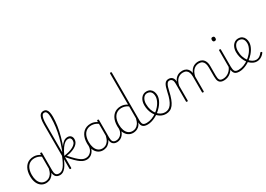

<svg xmlns="http://www.w3.org/2000/svg" viewBox="7 -2317 4857 3501"><g transform="rotate(-30 2436.0 -566.5)"><path d="M268 17Q213 17 169 -13Q125 -43 100 -100.5Q75 -158 75 -239Q75 -288 84.5 -330.5Q94 -373 113 -407.5Q132 -442 160 -467Q188 -492 225 -505.5Q262 -519 308 -519Q345 -519 378.5 -508Q412 -497 448 -474V-436Q409 -464 374.5 -474.5Q340 -485 305 -485Q270 -485 240.5 -474.5Q211 -464 187.5 -444Q164 -424 148 -394.5Q132 -365 123.5 -327Q115 -289 115 -243Q115 -178 133 -127Q151 -76 187 -47Q223 -18 276 -18Q309 -18 341.5 -33.5Q374 -49 400.5 -86Q427 -123 442 -188L462 -154Q442 -82 408 -45Q374 -8 337 4.5Q300 17 268 17ZM566 17Q533 17 509 7Q485 -3 470.5 -22Q456 -41 449 -68Q442 -95 442 -128V-500Q442 -508 446.5 -511.5Q451 -515 461 -515Q470 -515 474 -511.5Q478 -508 478 -500V-129Q478 -74 496.5 -46Q515 -18 566 -18Q572 -18 576 -12.5Q580 -7 580 -0.5Q580 6 577 11.5Q574 17 566 17Z M562 17Q553 17 548 11.5Q543 6 543 -0.5Q543 -7 548 -12.5Q553 -18 562 -18Q591 -18 616 -31.5Q641 -45 665 -75Q689 -105 714 -154Q739 -203 768 -274Q772 -283 778.5 -282.5Q785 -282 789.5 -275.5Q794 -269 790 -259Q763 -188 736.5 -136Q710 -84 682.5 -50Q655 -16 625.5 0.5Q596 17 562 17Z M783 15Q774 15 770 11.5Q766 8 766 0V-925Q766 -1002 778 -1052Q790 -1102 815 -1126Q840 -1150 877 -1150Q916 -1150 938.5 -1128.5Q961 -1107 970.5 -1066.5Q980 -1026 980 -971Q980 -927 976 -880Q972 -833 965 -783Q958 -733 946.5 -681.5Q935 -630 921 -577.5Q907 -525 889.5 -472.5Q872 -420 851.5 -369Q831 -318 807 -268L788 -289Q809 -337 827.5 -386.5Q846 -436 862 -486.5Q878 -537 890.5 -586.5Q903 -636 912.5 -686Q922 -736 928.5 -784.5Q935 -833 938 -880Q941 -927 941 -971Q941 -1014 936 -1046.5Q931 -1079 917 -1097Q903 -1115 877 -1115Q851 -1115 835 -1093.5Q819 -1072 810.5 -1026.5Q802 -981 802 -911V0Q802 8 797.5 11.5Q793 15 783 15ZM1130 17Q1100 17 1070 8.5Q1040 0 1003.5 -24.5Q967 -49 918 -97Q869 -145 802 -224H796V-249Q856 -257 907 -271Q958 -285 996.5 -306Q1035 -327 1056 -354.5Q1077 -382 1077 -416Q1077 -448 1061 -465.5Q1045 -483 1013 -483Q982 -483 948.5 -461.5Q915 -440 878.5 -388.5Q842 -337 801 -248L795 -286Q825 -346 858.5 -399Q892 -452 932 -485Q972 -518 1023 -518Q1064 -518 1090 -492Q1116 -466 1116 -420Q1116 -383 1098.5 -354Q1081 -325 1052 -303Q1023 -281 987 -265.5Q951 -250 914 -240.5Q877 -231 844 -227Q907 -155 951.5 -113Q996 -71 1027.5 -50.5Q1059 -30 1083 -24Q1107 -18 1130 -18Q1140 -18 1145 -12.5Q1150 -7 1150 -0.5Q1150 6 1145 11.5Q1140 17 1130 17Z M1126 17Q1117 17 1112 11.5Q1107 6 1107 -0.5Q1107 -7 1112 -12.5Q1117 -18 1126 -18Q1160 -18 1188 -32Q1216 -46 1236 -69.5Q1256 -93 1266.5 -123Q1277 -153 1277 -186Q1277 -196 1284 -199.5Q1291 -203 1297.5 -199.5Q1304 -196 1304 -186Q1304 -146 1291 -109.5Q1278 -73 1254.5 -44.5Q1231 -16 1198 0.5Q1165 17 1126 17Z M1467 17Q1412 17 1368 -13Q1324 -43 1299 -100.5Q1274 -158 1274 -239Q1274 -288 1283.5 -330.5Q1293 -373 1312 -407.5Q1331 -442 1359 -467Q1387 -492 1424 -505.5Q1461 -519 1507 -519Q1544 -519 1577.5 -508Q1611 -497 1647 -474V-436Q1608 -464 1573.5 -474.5Q1539 -485 1504 -485Q1469 -485 1439.5 -474.5Q1410 -464 1386.5 -444Q1363 -424 1347 -394.5Q1331 -365 1322.5 -327Q1314 -289 1314 -243Q1314 -178 1332 -127Q1350 -76 1386 -47Q1422 -18 1475 -18Q1508 -18 1540.5 -33.5Q1573 -49 1599.5 -86Q1626 -123 1641 -188L1661 -154Q1641 -82 1607 -45Q1573 -8 1536 4.5Q1499 17 1467 17ZM1765 17Q1732 17 1708 7Q1684 -3 1669.5 -22Q1655 -41 1648 -68Q1641 -95 1641 -128V-500Q1641 -508 1645.5 -511.5Q1650 -515 1660 -515Q1669 -515 1673 -511.5Q1677 -508 1677 -500V-129Q1677 -74 1695.5 -46Q1714 -18 1765 -18Q1771 -18 1775 -12.5Q1779 -7 1779 -0.5Q1779 6 1776 11.5Q1773 17 1765 17Z M1761 17Q1752 17 1747 11.5Q1742 6 1742 -0.5Q1742 -7 1747 -12.5Q1752 -18 1761 -18Q1795 -18 1823 -32Q1851 -46 1871 -69.5Q1891 -93 1901.5 -123Q1912 -153 1912 -186Q1912 -196 1919 -199.5Q1926 -203 1932.5 -199.5Q1939 -196 1939 -186Q1939 -146 1926 -109.5Q1913 -73 1889.5 -44.5Q1866 -16 1833 0.5Q1800 17 1761 17Z M2102 17Q2047 17 2003 -13Q1959 -43 1934 -100.5Q1909 -158 1909 -239Q1909 -288 1918.5 -330.5Q1928 -373 1947 -407.5Q1966 -442 1994 -467Q2022 -492 2059 -505.5Q2096 -519 2142 -519Q2177 -519 2209.5 -509Q2242 -499 2276 -478V-1131Q2276 -1139 2280.5 -1142.5Q2285 -1146 2295 -1146Q2304 -1146 2308 -1142.5Q2312 -1139 2312 -1131V-126Q2312 -65 2331 -41.5Q2350 -18 2406 -18Q2413 -18 2416.5 -12.5Q2420 -7 2420 -0.5Q2420 6 2416.5 11.5Q2413 17 2406 17Q2372 17 2347.5 9.5Q2323 2 2307.5 -13Q2292 -28 2284.5 -50Q2277 -72 2277 -100V-103Q2255 -53 2224.5 -27Q2194 -1 2162 8Q2130 17 2102 17ZM2110 -18Q2143 -18 2175.5 -33.5Q2208 -49 2234.5 -86Q2261 -123 2276 -188V-440Q2239 -466 2205.5 -475.5Q2172 -485 2139 -485Q2104 -485 2074.5 -474.5Q2045 -464 2021.5 -444Q1998 -424 1982 -394.5Q1966 -365 1957.5 -327Q1949 -289 1949 -243Q1949 -178 1967 -127Q1985 -76 2021 -47Q2057 -18 2110 -18Z M2406 17Q2397 17 2392 11.5Q2387 6 2387 -0.5Q2387 -7 2392 -12.5Q2397 -18 2406 -18Q2462 -18 2517.5 -39.5Q2573 -61 2620 -95Q2625 -98 2630 -96Q2635 -94 2639 -89Q2643 -84 2644 -78Q2645 -72 2640 -69Q2605 -44 2565.5 -24.5Q2526 -5 2485.5 6Q2445 17 2406 17Z M2623 -98Q2646 -115 2667 -134Q2688 -153 2706 -175Q2731 -204 2748.5 -235Q2766 -266 2776 -297Q2786 -328 2786 -358Q2786 -420 2757.5 -452.5Q2729 -485 2677 -485Q2668 -485 2663.5 -490Q2659 -495 2660 -502Q2661 -509 2666.5 -514Q2672 -519 2681 -519Q2732 -519 2763.5 -496.5Q2795 -474 2810 -437.5Q2825 -401 2825 -359Q2825 -325 2813.5 -290Q2802 -255 2781.5 -220.5Q2761 -186 2733 -154Q2714 -132 2691 -111Q2668 -90 2643 -71Z M2792 17Q2747 17 2707 0Q2667 -17 2634 -48Q2601 -79 2576.5 -121.5Q2552 -164 2539 -214.5Q2526 -265 2526 -321Q2526 -364 2537.5 -400.5Q2549 -437 2570 -463.5Q2591 -490 2619 -504.5Q2647 -519 2681 -519Q2690 -519 2694.5 -514Q2699 -509 2698 -502Q2697 -495 2691.5 -490Q2686 -485 2677 -485Q2658 -485 2640.5 -477Q2623 -469 2609.5 -454.5Q2596 -440 2586 -420Q2576 -400 2570.5 -375.5Q2565 -351 2565 -323Q2565 -253 2584 -196.5Q2603 -140 2635.5 -100Q2668 -60 2709 -39Q2750 -18 2794 -18Q2833 -18 2866 -34.5Q2899 -51 2925.5 -87Q2952 -123 2973.5 -179.5Q2995 -236 3011 -315Q3023 -371 3035.5 -409.5Q3048 -448 3063.5 -471Q3079 -494 3099.5 -504.5Q3120 -515 3147 -515Q3156 -515 3160.5 -510Q3165 -505 3164.5 -498Q3164 -491 3158.5 -486Q3153 -481 3144 -481Q3129 -481 3116 -472.5Q3103 -464 3091.5 -445Q3080 -426 3069.5 -395.5Q3059 -365 3050 -321Q3030 -229 3005.5 -164.5Q2981 -100 2950.5 -60Q2920 -20 2881 -1.5Q2842 17 2792 17Z M3236 15Q3227 15 3223 11.5Q3219 8 3219 0V-376Q3219 -431 3199.5 -456Q3180 -481 3145 -481Q3136 -481 3131.5 -486Q3127 -491 3127.5 -498Q3128 -505 3133 -510Q3138 -515 3147 -515Q3175 -515 3195 -506Q3215 -497 3228.5 -481Q3242 -465 3248.5 -443.5Q3255 -422 3255 -397V-394Q3271 -433 3293 -457.5Q3315 -482 3340 -495.5Q3365 -509 3390.5 -514Q3416 -519 3439 -519Q3482 -519 3516.5 -500Q3551 -481 3571.5 -440.5Q3592 -400 3592 -334V0Q3592 8 3587.5 11.5Q3583 15 3574 15Q3564 15 3560 11.5Q3556 8 3556 0V-326Q3556 -376 3543.5 -411Q3531 -446 3504.5 -465Q3478 -484 3434 -484Q3406 -484 3378.5 -475Q3351 -466 3326.5 -446Q3302 -426 3283.5 -392.5Q3265 -359 3255 -309V0Q3255 8 3250.5 11.5Q3246 15 3236 15ZM4014 17Q3976 17 3951.5 6Q3927 -5 3913.5 -25.5Q3900 -46 3895 -74Q3890 -102 3890 -136V-326Q3890 -376 3877.5 -411Q3865 -446 3839 -465Q3813 -484 3770 -484Q3742 -484 3715 -475Q3688 -466 3664 -446Q3640 -426 3621.5 -392.5Q3603 -359 3592 -309H3568Q3579 -374 3601.5 -415Q3624 -456 3653 -479Q3682 -502 3714 -510.5Q3746 -519 3775 -519Q3817 -519 3851 -500Q3885 -481 3905.5 -440.5Q3926 -400 3926 -334V-136Q3926 -75 3943 -46.5Q3960 -18 4014 -18Q4020 -18 4023.5 -12.5Q4027 -7 4027 -0.5Q4027 6 4024 11.5Q4021 17 4014 17Z M4010 17Q4001 17 3996 11.5Q3991 6 3991 -0.5Q3991 -7 3996 -12.5Q4001 -18 4010 -18Q4049 -18 4081 -30Q4113 -42 4138 -62Q4163 -82 4181 -106.5Q4199 -131 4208 -156Q4211 -165 4218.5 -165Q4226 -165 4231 -158.5Q4236 -152 4233 -143Q4224 -117 4205.5 -89Q4187 -61 4159.5 -37Q4132 -13 4094.5 2Q4057 17 4010 17Z M4338 17Q4298 17 4272 6Q4246 -5 4232.5 -25.5Q4219 -46 4213.5 -74Q4208 -102 4208 -136V-500Q4208 -508 4212.5 -511.5Q4217 -515 4225 -515Q4235 -515 4239.5 -511.5Q4244 -508 4244 -500V-136Q4244 -75 4262 -46.5Q4280 -18 4338 -18Q4345 -18 4348 -12.5Q4351 -7 4351 -0.5Q4351 6 4348 11.5Q4345 17 4338 17ZM4225 -690Q4206 -690 4197 -701Q4188 -712 4188 -733Q4188 -754 4197 -764.5Q4206 -775 4225 -775Q4244 -775 4253.5 -764.5Q4263 -754 4263 -733Q4263 -711 4253.5 -700.5Q4244 -690 4225 -690Z M4339 17Q4330 17 4325 11.5Q4320 6 4320 -0.5Q4320 -7 4325 -12.5Q4330 -18 4339 -18Q4395 -18 4450.5 -39.5Q4506 -61 4553 -95Q4558 -98 4563 -96Q4568 -94 4572 -89Q4576 -84 4577 -78Q4578 -72 4573 -69Q4538 -44 4498.5 -24.5Q4459 -5 4418.5 6Q4378 17 4339 17Z M4553 -95Q4577 -113 4598.5 -133Q4620 -153 4639 -175Q4664 -204 4681.5 -235Q4699 -266 4709 -297Q4719 -328 4719 -358Q4719 -420 4690.5 -452.5Q4662 -485 4610 -485Q4586 -485 4565.5 -473Q4545 -461 4530 -439Q4515 -417 4506.5 -387.5Q4498 -358 4498 -323Q4498 -252 4517.5 -195.5Q4537 -139 4568.5 -99Q4600 -59 4637.5 -37.5Q4675 -16 4710 -16Q4746 -16 4771.5 -30.5Q4797 -45 4814 -63.5Q4831 -82 4841 -94Q4846 -99 4851.5 -98.5Q4857 -98 4863 -94Q4868 -90 4871 -84.5Q4874 -79 4869 -73Q4858 -56 4835.5 -35Q4813 -14 4780.5 1.5Q4748 17 4706 17Q4668 17 4632 0Q4596 -17 4564.5 -48Q4533 -79 4509.5 -121.5Q4486 -164 4472.5 -214.5Q4459 -265 4459 -321Q4459 -355 4466.5 -385.5Q4474 -416 4487.5 -440.5Q4501 -465 4520.5 -482.5Q4540 -500 4563.5 -509.5Q4587 -519 4614 -519Q4665 -519 4696.5 -496.5Q4728 -474 4743 -437.5Q4758 -401 4758 -359Q4758 -325 4746.5 -290Q4735 -255 4714.5 -220.5Q4694 -186 4666 -154Q4646 -131 4621.5 -109Q4597 -87 4571 -68Z"/></g></svg>

Font: Playwrite BR Thin
Style: Regular
Weight: 250
Version: Version 1.003